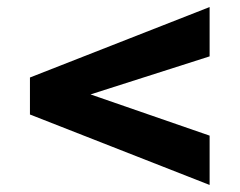

<svg xmlns="http://www.w3.org/2000/svg" viewBox="-20 -530 680 545"><path d="M237 -262 575 -145V-5L65 -205V-310L575 -510V-370Z"/></svg>

Font: Copperplate Sans CC
Style: Bold
Weight: 700
Designer: indestructible type*
Foundry: Cowboy Collective
Version: Version 1.000